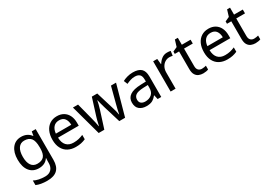

<svg xmlns="http://www.w3.org/2000/svg" viewBox="31 -1682 4163 2946"><g transform="rotate(-30 2112.5 -209.5)"><path d="M275 -546Q328 -546 370.5 -526Q413 -506 443 -465H448L460 -536H530V9Q530 124 471.5 182Q413 240 290 240Q172 240 97 206V125Q176 167 295 167Q364 167 403.5 126.5Q443 86 443 16V-5Q443 -17 444 -39.5Q445 -62 446 -71H442Q388 10 276 10Q172 10 113.5 -63Q55 -136 55 -267Q55 -395 113.5 -470.5Q172 -546 275 -546ZM287 -472Q220 -472 183 -418.5Q146 -365 146 -266Q146 -167 182.5 -114.5Q219 -62 289 -62Q370 -62 407 -105.5Q444 -149 444 -246V-267Q444 -377 406 -424.5Q368 -472 287 -472Z M907 -546Q976 -546 1025.5 -516Q1075 -486 1101.5 -431.5Q1128 -377 1128 -304V-251H761Q763 -160 807.5 -112.5Q852 -65 932 -65Q983 -65 1022.5 -74.5Q1062 -84 1104 -102V-25Q1063 -7 1023 1.5Q983 10 928 10Q852 10 793.5 -21Q735 -52 702.5 -113.5Q670 -175 670 -264Q670 -352 699.5 -415Q729 -478 782.5 -512Q836 -546 907 -546ZM906 -474Q843 -474 806.5 -433.5Q770 -393 763 -321H1036Q1035 -389 1004 -431.5Q973 -474 906 -474Z M1610 -303Q1597 -344 1587.5 -383.5Q1578 -423 1573 -445H1569Q1565 -423 1556 -383.5Q1547 -344 1533 -302L1437 -1H1337L1190 -537H1281L1355 -251Q1366 -208 1376 -164Q1386 -120 1390 -91H1394Q1398 -108 1403.5 -133Q1409 -158 1416 -185.5Q1423 -213 1430 -235L1525 -537H1621L1713 -235Q1724 -201 1734.5 -161Q1745 -121 1749 -92H1753Q1756 -117 1766.5 -161Q1777 -205 1789 -251L1864 -537H1954L1805 -1H1702Z M2253 -545Q2351 -545 2398 -502Q2445 -459 2445 -365V0H2381L2364 -76H2360Q2325 -32 2286.5 -11Q2248 10 2180 10Q2107 10 2059 -28.5Q2011 -67 2011 -149Q2011 -229 2074 -272.5Q2137 -316 2268 -320L2359 -323V-355Q2359 -422 2330 -448Q2301 -474 2248 -474Q2206 -474 2168 -461.5Q2130 -449 2097 -433L2070 -499Q2105 -518 2153 -531.5Q2201 -545 2253 -545ZM2279 -259Q2179 -255 2140.5 -227Q2102 -199 2102 -148Q2102 -103 2129.5 -82Q2157 -61 2200 -61Q2268 -61 2313 -98.5Q2358 -136 2358 -214V-262Z M2861 -546Q2876 -546 2893.5 -544.5Q2911 -543 2924 -540L2913 -459Q2900 -462 2884.5 -464Q2869 -466 2855 -466Q2814 -466 2778 -443.5Q2742 -421 2720.5 -380.5Q2699 -340 2699 -286V0H2611V-536H2683L2693 -438H2697Q2723 -482 2764 -514Q2805 -546 2861 -546Z M3203 -62Q3223 -62 3244 -65.5Q3265 -69 3278 -73V-6Q3264 1 3238 5.5Q3212 10 3188 10Q3146 10 3110.5 -4.5Q3075 -19 3053 -55Q3031 -91 3031 -156V-468H2955V-510L3032 -545L3067 -659H3119V-536H3274V-468H3119V-158Q3119 -109 3142.5 -85.5Q3166 -62 3203 -62Z M3592 -546Q3661 -546 3710.5 -516Q3760 -486 3786.5 -431.5Q3813 -377 3813 -304V-251H3446Q3448 -160 3492.5 -112.5Q3537 -65 3617 -65Q3668 -65 3707.5 -74.5Q3747 -84 3789 -102V-25Q3748 -7 3708 1.5Q3668 10 3613 10Q3537 10 3478.5 -21Q3420 -52 3387.5 -113.5Q3355 -175 3355 -264Q3355 -352 3384.5 -415Q3414 -478 3467.5 -512Q3521 -546 3592 -546ZM3591 -474Q3528 -474 3491.5 -433.5Q3455 -393 3448 -321H3721Q3720 -389 3689 -431.5Q3658 -474 3591 -474Z M4128 -62Q4148 -62 4169 -65.5Q4190 -69 4203 -73V-6Q4189 1 4163 5.5Q4137 10 4113 10Q4071 10 4035.5 -4.5Q4000 -19 3978 -55Q3956 -91 3956 -156V-468H3880V-510L3957 -545L3992 -659H4044V-536H4199V-468H4044V-158Q4044 -109 4067.5 -85.5Q4091 -62 4128 -62Z"/></g></svg>

Font: Noto Sans Batak
Style: Regular
Weight: 400
Designer: Monotype Design Team
Foundry: Monotype Imaging Inc.
Version: Version 2.002; ttfautohint (v1.8.4.7-5d5b)